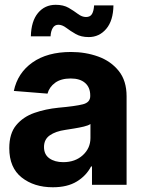

<svg xmlns="http://www.w3.org/2000/svg" viewBox="-20 -769 591 799"><path d="M199.7 10.3Q121.6 10.3 70.1 -30.5Q18.6 -71.3 18.6 -152.3Q18.6 -213.4 47.4 -248Q76.2 -282.7 122.8 -299.1Q169.4 -315.4 223.6 -320.8Q294.4 -327.1 325 -335Q355.5 -342.8 355.5 -369.1V-371.6Q355.5 -405.3 334.2 -423.8Q313 -442.4 274.4 -442.4Q233.9 -442.4 209.5 -424.6Q185.1 -406.7 177.7 -379.4L37.6 -390.6Q53.2 -465.3 115 -509Q176.8 -552.7 275.4 -552.7Q335.9 -552.7 388.7 -533.7Q441.4 -514.6 474.1 -473.9Q506.8 -433.1 506.8 -368.2V0H362.8V-76.2H358.9Q338.9 -37.6 299.6 -13.7Q260.3 10.3 199.7 10.3ZM243.2 -94.2Q293 -94.2 324.7 -123.3Q356.4 -152.3 356.4 -194.8V-252.9Q347.2 -246.6 328.6 -242.2Q310.1 -237.8 289.1 -234.4Q268.1 -231 252 -228.5Q211.4 -222.7 187.3 -205.8Q163.1 -189 163.1 -157.2Q163.1 -126 185.5 -110.1Q208 -94.2 243.2 -94.2ZM349.1 -614.7Q317.4 -614.7 295.2 -627.4Q272.9 -640.1 255.9 -653.1Q238.8 -666 223.1 -666Q207.5 -666 199.5 -652.6Q191.4 -639.2 190.4 -617.7H108.4Q109.9 -681.2 138.2 -715.1Q166.5 -749 211.9 -749Q244.1 -749 265.9 -736.3Q287.6 -723.6 304.4 -710.9Q321.3 -698.2 337.9 -698.2Q355.5 -698.2 362.8 -710.7Q370.1 -723.1 371.6 -746.6H452.1Q451.2 -683.1 422.1 -648.9Q393.1 -614.7 349.1 -614.7Z"/></svg>

Font: Inter Tight
Style: Bold
Weight: 700
Designer: Rasmus Andersson
Foundry: rsms
Version: Version 3.004; ttfautohint (v1.8.4.7-5d5b)